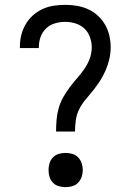

<svg xmlns="http://www.w3.org/2000/svg" viewBox="-20 -763 540 791"><path d="M211 -221Q211 -245 213 -269Q215 -293 221.5 -316.5Q228 -340 240 -361.5Q252 -383 266.5 -402.5Q281 -422 297 -440Q313 -458 327 -478Q341 -498 349.5 -521Q358 -544 358 -568Q358 -589 350.5 -610Q343 -631 327.5 -645.5Q312 -660 291 -666.5Q270 -673 249 -673Q228 -673 207 -667Q186 -661 170.5 -646.5Q155 -632 147.5 -611.5Q140 -591 140 -569Q140 -568 140 -567Q140 -566 140 -565H62Q62 -567 62 -568.5Q62 -570 62 -572Q62 -596 68 -619.5Q74 -643 86 -663.5Q98 -684 116 -700Q134 -716 156 -726Q178 -736 201.5 -739.5Q225 -743 249 -743Q273 -743 297 -739Q321 -735 343 -725Q365 -715 383 -698.5Q401 -682 413 -661Q425 -640 430.5 -616Q436 -592 436 -568Q436 -544 430.5 -520Q425 -496 415.5 -474Q406 -452 393 -431.5Q380 -411 365 -392Q350 -373 334 -354.5Q318 -336 307 -314.5Q296 -293 292.5 -269Q289 -245 289 -221ZM250 8Q236 8 222 4Q208 0 198 -10.5Q188 -21 184 -34.5Q180 -48 180 -63Q180 -77 184 -90.5Q188 -104 198 -114.5Q208 -125 222 -129Q236 -133 250 -133Q264 -133 278 -129Q292 -125 302 -114.5Q312 -104 316.5 -90.5Q321 -77 321 -63Q321 -48 316.5 -34.5Q312 -21 302 -10.5Q292 0 278 4Q264 8 250 8Z"/></svg>

Font: Iosevka Julsh Curly
Style: Regular
Weight: 400
Designer: Belleve Invis
Foundry: Belleve Invis
Version: Version 15.0.2; ttfautohint (v1.8.4)